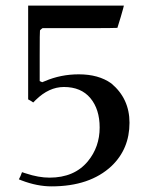

<svg xmlns="http://www.w3.org/2000/svg" viewBox="-20 -478 542 682"><path d="M334 -25Q334 -90 301 -129.5Q268 -169 207 -169Q154 -169 107 -123L98 -114L89 -120L80 -125V-458H420Q420 -456 409 -418L397 -379Q397 -378 264 -378H131Q124 -373 122 -370Q121 -369 121 -279V-190L130 -186L140 -190Q196 -214 260 -214Q330 -214 375 -182Q440 -128 440 -42Q440 51 376 112Q299 184 163 184Q112 184 57 163L47 159L53 147L58 134H60Q62 135 65.5 136Q69 137 72 138Q117 153 156 153Q244 153 292 95Q334 44 334 -25Z"/></svg>

Font: MathJax_Fraktur
Style: Regular
Weight: 400
Version: Version 1.1